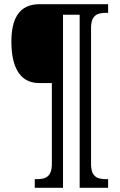

<svg xmlns="http://www.w3.org/2000/svg" viewBox="-20 -780 568 911"><path d="M145 111H279V-710H358V111H493V70H483C444 70 412 61 412 -2V-647C412 -710 444 -719 483 -719H493V-760H167C69 -760 34 -689 34 -582C34 -478 65 -386 165 -386H226V-2C226 61 194 70 155 70H145Z"/></svg>

Font: Noto Serif Myanmar Condensed
Style: Regular
Weight: 400
Width: 3
Designer: Ben Mitchell and the Monotype Design Team
Foundry: Monotype Imaging Inc.
Version: Version 2.106